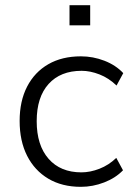

<svg xmlns="http://www.w3.org/2000/svg" viewBox="-20 -715 521 743"><path d="M293 8Q220 8 167 -23.5Q114 -55 85 -112Q56 -169 56 -247Q56 -324 85 -380Q114 -436 167 -466.5Q220 -497 293 -497Q340 -497 384 -480Q428 -463 457 -432L431 -384Q401 -413 365 -427Q329 -441 296 -441Q214 -441 168 -390Q122 -339 122 -246Q122 -153 168 -100.5Q214 -48 295 -48Q329 -48 365 -62Q401 -76 430 -104L456 -56Q427 -26 383 -9Q339 8 293 8ZM249 -617V-695H329V-617Z"/></svg>

Font: Nunito Sans 10pt Light
Style: Regular
Weight: 300
Designer: Vernon Adams
Foundry: Vernon Adams
Version: Version 3.101;gftools[0.9.27]